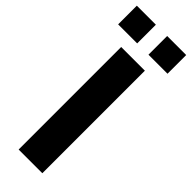

<svg xmlns="http://www.w3.org/2000/svg" viewBox="-320 -923 940 940"><g transform="rotate(45 150.0 -453.5)"><path d="M-21 -777.8V-907.2H110.8V-777.8ZM189 -777.8V-907.2H320.8V-777.8ZM67.9 0V-710H231.9V0Z"/></g></svg>

Font: Rawline ExtraBold
Style: Regular
Weight: 800
Designer: Matt McInerney, Pablo Impallari, Rodrigo Fuenzalida
Foundry: Matt McInerney, Pablo Impallari, Rodrigo Fuenzalida
Version: Version 4.020;PS 004.020;hotconv 1.0.88;makeotf.lib2.5.64775